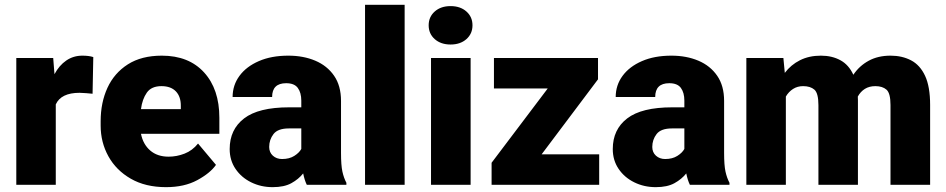

<svg xmlns="http://www.w3.org/2000/svg" viewBox="-20 -770 3943 800"><path d="M368.7 -532.2 365.7 -379.4Q356 -380.4 339.4 -381.8Q322.8 -383.3 311.5 -383.3Q234.4 -383.3 212.4 -335V0H47.9V-528.3H201.7L207 -460.9Q226.6 -497.6 256.1 -517.8Q285.6 -538.1 323.2 -538.1Q350.6 -538.1 368.7 -532.2Z M671.9 9.8Q585.9 9.8 524.9 -25.4Q463.9 -60.5 431.6 -118.9Q399.4 -177.2 399.4 -246.6V-265.1Q399.4 -342.3 427.7 -404.1Q456.1 -465.8 512.9 -502Q569.8 -538.1 654.3 -538.1Q766.6 -538.1 830.3 -468.3Q894 -398.4 894 -279.3V-212.4H567.4Q576.2 -168.5 606 -142.8Q635.7 -117.2 682.6 -117.2Q716.3 -117.2 749 -129.9Q781.7 -142.6 805.2 -171.9L879.9 -83Q855.5 -48.3 801.8 -19.3Q748 9.8 671.9 9.8ZM652.8 -411.1Q610.8 -411.1 591.8 -384Q572.8 -356.9 567.4 -315.4H733.4V-328.1Q733.9 -367.2 712.9 -389.2Q691.9 -411.1 652.8 -411.1Z M1258.3 0Q1249 -19 1243.2 -47.4Q1224.1 -23.4 1194.1 -6.8Q1164.1 9.8 1116.2 9.8Q1067.4 9.8 1026.6 -10.3Q985.8 -30.3 961.4 -66.2Q937 -102.1 937 -148.9Q937 -230.5 997.1 -276.6Q1057.1 -322.8 1184.6 -322.8H1235.4V-350.6Q1235.4 -383.8 1220.9 -403.6Q1206.5 -423.3 1172.4 -423.3Q1113.8 -423.3 1113.8 -365.7H949.2Q949.2 -415 977.8 -453.9Q1006.3 -492.7 1058.6 -515.4Q1110.8 -538.1 1181.2 -538.1Q1244.1 -538.1 1293.7 -517.1Q1343.3 -496.1 1372.1 -454.3Q1400.9 -412.6 1400.9 -349.6V-133.3Q1400.9 -81.5 1406.7 -54.9Q1412.6 -28.3 1423.3 -8.3V0ZM1155.3 -107.4Q1185.5 -107.4 1206.1 -120.4Q1226.6 -133.3 1235.4 -149.4V-234.9H1183.6Q1137.7 -234.9 1119.6 -211.4Q1101.6 -188 1101.6 -157.7Q1101.6 -135.3 1116.9 -121.3Q1132.3 -107.4 1155.3 -107.4Z M1666 -750V0H1501V-750Z M1766.1 -664.6Q1766.1 -699.7 1791.5 -722.2Q1816.9 -744.6 1857.4 -744.6Q1897.9 -744.6 1923.3 -722.2Q1948.7 -699.7 1948.7 -664.6Q1948.7 -629.4 1923.3 -606.9Q1897.9 -584.5 1857.4 -584.5Q1816.9 -584.5 1791.5 -606.9Q1766.1 -629.4 1766.1 -664.6ZM1940.9 -528.3V0H1775.9V-528.3Z M2476.6 -127V0H2028.3V-91.8L2262.2 -401.4H2038.1V-528.3H2471.7V-439.5L2236.8 -127Z M2854.5 0Q2845.2 -19 2839.4 -47.4Q2820.3 -23.4 2790.3 -6.8Q2760.3 9.8 2712.4 9.8Q2663.6 9.8 2622.8 -10.3Q2582 -30.3 2557.6 -66.2Q2533.2 -102.1 2533.2 -148.9Q2533.2 -230.5 2593.3 -276.6Q2653.3 -322.8 2780.8 -322.8H2831.5V-350.6Q2831.5 -383.8 2817.1 -403.6Q2802.7 -423.3 2768.6 -423.3Q2710 -423.3 2710 -365.7H2545.4Q2545.4 -415 2574 -453.9Q2602.5 -492.7 2654.8 -515.4Q2707 -538.1 2777.3 -538.1Q2840.3 -538.1 2889.9 -517.1Q2939.5 -496.1 2968.3 -454.3Q2997.1 -412.6 2997.1 -349.6V-133.3Q2997.1 -81.5 3002.9 -54.9Q3008.8 -28.3 3019.5 -8.3V0ZM2751.5 -107.4Q2781.7 -107.4 2802.2 -120.4Q2822.8 -133.3 2831.5 -149.4V-234.9H2779.8Q2733.9 -234.9 2715.8 -211.4Q2697.8 -188 2697.8 -157.7Q2697.8 -135.3 2713.1 -121.3Q2728.5 -107.4 2751.5 -107.4Z M3326.2 -411.1Q3302.7 -411.1 3284.4 -399.4Q3266.1 -387.7 3254.4 -367.7V0H3089.8V-528.3H3244.1L3250 -466.3Q3275.4 -500 3313.2 -519Q3351.1 -538.1 3400.4 -538.1Q3446.8 -538.1 3481.7 -519Q3516.6 -500 3535.6 -458.5Q3560.5 -495.6 3599.4 -516.8Q3638.2 -538.1 3690.4 -538.1Q3738.8 -538.1 3776.1 -518.6Q3813.5 -499 3834.5 -454.1Q3855.5 -409.2 3855.5 -332.5V0H3690.4V-332.5Q3690.4 -381.8 3673.6 -396.5Q3656.7 -411.1 3627.4 -411.1Q3602.1 -411.1 3583.7 -399.7Q3565.4 -388.2 3554.2 -367.7Q3554.7 -360.4 3554.7 -352.5V0H3390.1V-331.5Q3390.1 -381.8 3373.3 -396.5Q3356.4 -411.1 3326.2 -411.1Z"/></svg>

Font: Vazirmatn UI Black
Style: Regular
Weight: 900
Designer: Saber Rastikerdar
Foundry: Saber Rastikerdar
Version: Version 33.003